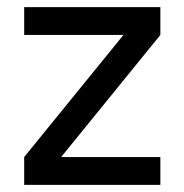

<svg xmlns="http://www.w3.org/2000/svg" viewBox="-20 -520 518 540"><path d="M48 0H431V-78.3H152L431 -421.7V-500H48V-421.7H327.2L48 -78.3Z"/></svg>

Font: Unageo Variable
Style: Regular
Weight: 300
Designer: Richard Sepsi
Foundry: Richard Sepsi
Version: Version 2.200